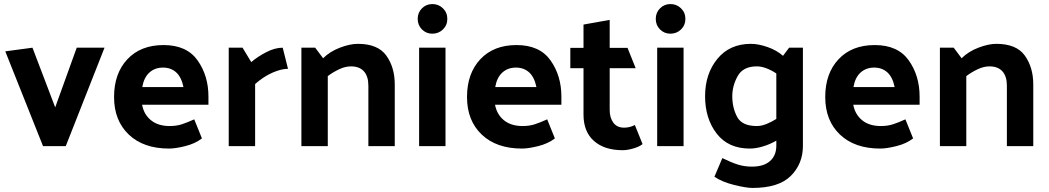

<svg xmlns="http://www.w3.org/2000/svg" viewBox="-20 -720 5169 946"><path d="M192 0 6 -467 140 -485 252 -191 358 -485H495L304 0Z M813 12Q687 12 614.5 -57Q542 -126 542 -242Q542 -358 607.5 -428Q673 -498 786 -498Q900 -498 953.5 -422.5Q1007 -347 1007 -244V-204H680Q689 -156 724 -127.5Q759 -99 816 -99Q849 -99 875.5 -107.5Q902 -116 937 -132L975 -38Q941 -12 892.5 0Q844 12 813 12ZM884 -291Q874 -340 848 -363.5Q822 -387 783 -387Q743 -387 716 -362.5Q689 -338 681 -291Z M1373 -485 1399 -381Q1366 -381 1322.5 -362Q1279 -343 1237 -306V0H1107V-485H1175L1218 -414Q1248 -440 1291 -462.5Q1334 -485 1373 -485Z M1572 -433Q1605 -466 1654.5 -485Q1704 -504 1743 -504Q1842 -504 1883.5 -446Q1925 -388 1925 -304V0H1795V-298Q1795 -344 1773 -368.5Q1751 -393 1709 -393Q1681 -393 1650.5 -378.5Q1620 -364 1595 -345V0H1465V-485H1533Z M2110 -700Q2141 -700 2162.5 -679Q2184 -658 2184 -627Q2184 -596 2162.5 -575Q2141 -554 2110 -554Q2080 -554 2059 -575Q2038 -596 2038 -627Q2038 -658 2059 -679Q2080 -700 2110 -700ZM2175 -485V0H2045V-485Z M2552 12Q2426 12 2353.5 -57Q2281 -126 2281 -242Q2281 -358 2346.5 -428Q2412 -498 2525 -498Q2639 -498 2692.5 -422.5Q2746 -347 2746 -244V-204H2419Q2428 -156 2463 -127.5Q2498 -99 2555 -99Q2588 -99 2614.5 -107.5Q2641 -116 2676 -132L2714 -38Q2680 -12 2631.5 0Q2583 12 2552 12ZM2623 -291Q2613 -340 2587 -363.5Q2561 -387 2522 -387Q2482 -387 2455 -362.5Q2428 -338 2420 -291Z M3146 -10Q3130 3 3100.5 11.5Q3071 20 3048 20Q2958 20 2906.5 -25.5Q2855 -71 2855 -155V-384H2790V-484H2855V-599L2984 -622V-484H3072L3112 -384H2984V-178Q2984 -140 3002 -115.5Q3020 -91 3055 -91Q3068 -91 3081 -94Q3094 -97 3108 -104Z M3283 -700Q3314 -700 3335.5 -679Q3357 -658 3357 -627Q3357 -596 3335.5 -575Q3314 -554 3283 -554Q3253 -554 3232 -575Q3211 -596 3211 -627Q3211 -658 3232 -679Q3253 -700 3283 -700ZM3348 -485V0H3218V-485Z M3709 -393Q3641 -393 3614.5 -345Q3588 -297 3588 -246Q3588 -189 3612 -144Q3636 -99 3709 -99Q3732 -99 3757.5 -109.5Q3783 -120 3805 -134V-358Q3783 -373 3757.5 -383Q3732 -393 3709 -393ZM3936 -485V-1Q3936 87 3876.5 146.5Q3817 206 3688 206Q3657 206 3598 191.5Q3539 177 3500 151L3539 59Q3584 81 3616 91Q3648 101 3685 101Q3743 101 3774 73.5Q3805 46 3805 -2V-27Q3774 -9 3739 1.5Q3704 12 3674 12Q3568 12 3511 -62Q3454 -136 3454 -246Q3454 -356 3514.5 -430Q3575 -504 3680 -504Q3716 -504 3761 -488.5Q3806 -473 3838 -445L3868 -485Z M4317 12Q4191 12 4118.5 -57Q4046 -126 4046 -242Q4046 -358 4111.5 -428Q4177 -498 4290 -498Q4404 -498 4457.5 -422.5Q4511 -347 4511 -244V-204H4184Q4193 -156 4228 -127.5Q4263 -99 4320 -99Q4353 -99 4379.5 -107.5Q4406 -116 4441 -132L4479 -38Q4445 -12 4396.5 0Q4348 12 4317 12ZM4388 -291Q4378 -340 4352 -363.5Q4326 -387 4287 -387Q4247 -387 4220 -362.5Q4193 -338 4185 -291Z M4718 -433Q4751 -466 4800.5 -485Q4850 -504 4889 -504Q4988 -504 5029.5 -446Q5071 -388 5071 -304V0H4941V-298Q4941 -344 4919 -368.5Q4897 -393 4855 -393Q4827 -393 4796.5 -378.5Q4766 -364 4741 -345V0H4611V-485H4679Z"/></svg>

Font: Palanquin Dark
Style: Regular
Weight: 400
Designer: Pria Ravichandran
Version: Version 1.001